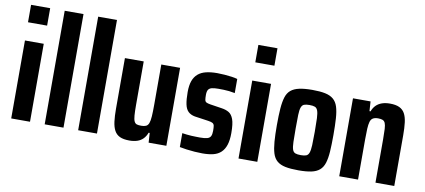

<svg xmlns="http://www.w3.org/2000/svg" viewBox="-69 -986 2737 1237"><g transform="rotate(10 1300.0 -367.5)"><path d="M47 -629V-743H172V-629ZM48 0V-510H171V0Z M267 0V-743H390V0Z M486 0V-743H609V0Z M822 8Q783 8 759.5 -3Q736 -14 723.5 -37Q711 -60 706.5 -95.5Q702 -131 702 -179V-510H825V-227Q825 -183 827 -157Q829 -131 835 -118.5Q841 -106 851.5 -102.5Q862 -99 881 -99Q900 -99 912 -104.5Q924 -110 930 -125.5Q936 -141 938 -170.5Q940 -200 940 -247V-510H1063V0H947L943 -63H936Q927 -39 911.5 -23Q896 -7 873.5 0.5Q851 8 822 8Z M1300 8Q1276 8 1249 6Q1222 4 1195.5 0.5Q1169 -3 1150 -7V-98Q1165 -96 1180.5 -94Q1196 -92 1210 -91.5Q1224 -91 1238.5 -90.5Q1253 -90 1266 -90Q1297 -90 1313.5 -94.5Q1330 -99 1336.5 -111.5Q1343 -124 1343 -147Q1343 -169 1341 -180Q1339 -191 1330.5 -196.5Q1322 -202 1301 -205L1211 -218Q1184 -223 1167.5 -238.5Q1151 -254 1144.5 -285Q1138 -316 1138 -365Q1138 -409 1148.5 -438Q1159 -467 1180 -485Q1201 -503 1232.5 -510.5Q1264 -518 1305 -518Q1328 -518 1353 -516Q1378 -514 1400.5 -511Q1423 -508 1438 -503V-411Q1419 -415 1400.5 -417Q1382 -419 1364.5 -419.5Q1347 -420 1329 -420Q1302 -420 1286.5 -416Q1271 -412 1264 -401Q1257 -390 1257 -367Q1257 -346 1259 -335Q1261 -324 1269 -319.5Q1277 -315 1295 -312L1373 -300Q1400 -296 1419.5 -284.5Q1439 -273 1450 -243.5Q1461 -214 1461 -153Q1461 -107 1451 -76Q1441 -45 1421 -26Q1401 -7 1371 0.5Q1341 8 1300 8Z M1534 -629V-743H1659V-629ZM1535 0V-510H1658V0Z M1928 8Q1876 8 1842 1Q1808 -6 1787.5 -23.5Q1767 -41 1757.5 -71.5Q1748 -102 1744.5 -147Q1741 -192 1741 -255Q1741 -319 1744.5 -364Q1748 -409 1757.5 -439Q1767 -469 1787.5 -486Q1808 -503 1842 -510.5Q1876 -518 1928 -518Q1978 -518 2011.5 -511Q2045 -504 2065.5 -486.5Q2086 -469 2095.5 -439Q2105 -409 2108 -364Q2111 -319 2111 -255Q2111 -192 2108 -147Q2105 -102 2095.5 -71.5Q2086 -41 2065.5 -23.5Q2045 -6 2011.5 1Q1978 8 1928 8ZM1926 -91Q1949 -91 1961.5 -96Q1974 -101 1980 -117.5Q1986 -134 1987.5 -167Q1989 -200 1989 -255Q1989 -310 1987.5 -343Q1986 -376 1980 -392.5Q1974 -409 1961.5 -414Q1949 -419 1926 -419Q1903 -419 1890.5 -414Q1878 -409 1872 -392.5Q1866 -376 1865 -343.5Q1864 -311 1864 -255Q1864 -200 1865 -167Q1866 -134 1871.5 -117.5Q1877 -101 1890 -96Q1903 -91 1926 -91Z M2194 0V-510H2309L2313 -447H2320Q2329 -471 2344.5 -486.5Q2360 -502 2382.5 -510Q2405 -518 2435 -518Q2473 -518 2496.5 -507Q2520 -496 2532.5 -473.5Q2545 -451 2549.5 -415.5Q2554 -380 2554 -331V0H2431V-283Q2431 -326 2429.5 -351.5Q2428 -377 2422.5 -389.5Q2417 -402 2406 -406.5Q2395 -411 2376 -411Q2355 -411 2342.5 -403.5Q2330 -396 2325 -378.5Q2320 -361 2318.5 -333Q2317 -305 2317 -263V0Z"/></g></svg>

Font: Saira Condensed
Style: Bold
Weight: 700
Width: 3
Designer: Hector Gatti with collaboration of the Omnibus-Type team
Foundry: Omnibus-Type
Version: Version 1.101